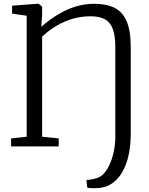

<svg xmlns="http://www.w3.org/2000/svg" viewBox="-20 -773 786 1014"><path d="M440.5 217 436.5 177Q444 178 459.8 175.2Q475.5 172.5 493.5 167Q516 159.5 533.5 137.8Q551 116 563.5 85.2Q576 54.5 582.5 19.2Q589 -16 589 -50.5V-524Q589 -584 575.8 -619.8Q562.5 -655.5 533.8 -671.2Q505 -687 457.5 -687Q408 -687 362.5 -673.5Q317 -660 276.8 -635.8Q236.5 -611.5 202.5 -579.5V-51L290 -42V0H38.5V-42L121 -51V-690L44 -701V-743L176 -753H184L202.5 -737.5V-693L198 -631.5Q242 -670 287.5 -697.2Q333 -724.5 380.5 -738.8Q428 -753 477.5 -753Q541.5 -753 584.5 -731.8Q627.5 -710.5 649 -660.2Q670.5 -610 670.5 -523V-66.5Q670.5 -7.5 659.5 44.5Q648.5 96.5 625.8 136Q603 175.5 567.8 198.2Q532.5 221 483.5 221Q472.5 221 458.8 220.5Q445 220 440.5 217Z"/></svg>

Font: Merriweather 24pt Light
Style: Regular
Weight: 300
Designer: Eben Sorkin
Foundry: Eben Sorkin
Version: Version 2.100